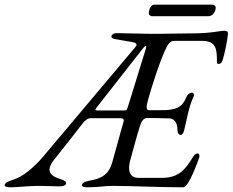

<svg xmlns="http://www.w3.org/2000/svg" viewBox="-82 -792 990 817"><path d="M565 -723H805C821 -723 836 -740 836 -760C836 -766 829 -772 823 -772H575C556 -772 551 -744 551 -735C551 -729 558 -723 565 -723ZM-38 5C-7 5 39 -1 81 -1C115 -1 152 1 169 1C185 1 197 -2 199 -10C201 -19 195 -24 175 -30C143 -40 105 -58 148 -112C197 -174 234 -220 269 -266C279 -279 290 -289 304 -289H428C447 -289 446 -281 443 -271C430 -228 411 -154 395 -99C381 -51 352 -33 303 -24C280 -20 270 -15 267 -6C265 2 274 5 290 5C340 5 357 -1 399 -1C481 -1 593 5 698 5C721 5 760 -105 766 -123C768 -130 766 -139 758 -139C751 -139 744 -132 739 -124C705 -67 676 -35 605 -35H508C466 -35 461 -72 473 -113C489 -170 497 -203 512 -251C521 -282 532 -290 545 -290C579 -290 603 -289 641 -288C656 -288 673 -272 673 -241C673 -234 675 -218 687 -218C694 -218 698 -226 701 -235C714 -286 719 -331 742 -382C746 -391 740 -398 735 -398C727 -398 717 -391 712 -381C706 -367 700 -355 690 -345C680 -336 667 -329 647 -326C631 -323 614 -323 591 -323C580 -323 567 -323 552 -323C541 -323 539 -334 547 -364C562 -418 598 -534 627 -592C633 -604 643 -618 658 -618H780C840 -618 841 -578 841 -530C841 -523 841 -520 848 -520C854 -520 862 -523 866 -538C874 -566 885 -614 888 -648C889 -659 881 -661 874 -661C849 -661 820 -650 735 -650C684 -650 628 -648 581 -648C518 -648 452 -651 413 -651C402 -651 392 -644 392 -637C392 -632 396 -628 405 -626L481 -613C499 -610 503 -602 495 -593L102 -126C62 -78 11 -38 -24 -28C-47 -21 -59 -15 -62 -6C-64 2 -54 5 -38 5ZM337 -322C321 -322 321 -324 331 -337L527 -587C531 -592 535 -596 538 -596C541 -596 541 -592 539 -586L462 -337C457 -322 457 -322 443 -322Z"/></svg>

Font: EB Garamond
Style: Italic
Weight: 400
Italic angle: -17.2°
Designer: Georg Duffner and Octavio Pardo
Foundry: Georg Duffner
Version: Version 1.000;PS 001.000;hotconv 1.0.88;makeotf.lib2.5.64775